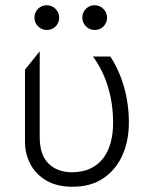

<svg xmlns="http://www.w3.org/2000/svg" viewBox="-20 -695 568 730"><path d="M256 15Q196 15 155.8 -8.8Q115.5 -32.5 95.2 -71.5Q75 -110.5 75 -157V-430L131 -500V-174Q131 -106 164.5 -73Q198 -40 255 -40Q295 -40.5 324.2 -54.5Q353.5 -68.5 372.5 -93.5Q391.5 -118.5 400.8 -152.8Q410 -187 410 -228Q410 -277.5 401.2 -322Q392.5 -366.5 375.5 -406.2Q358.5 -446 333.5 -480H399.5Q434 -427 452 -362.8Q470 -298.5 470 -228Q470 -160.5 445.8 -105.5Q421.5 -50.5 373.8 -17.8Q326 15 256 15ZM158 -581Q138.5 -581 124.8 -594.8Q111 -608.5 111 -628Q111 -641 117.2 -651.8Q123.5 -662.5 134.2 -668.8Q145 -675 158 -675Q177.5 -675 191.2 -661.2Q205 -647.5 205 -628Q205 -615 198.8 -604.2Q192.5 -593.5 181.8 -587.2Q171 -581 158 -581ZM340 -581Q320.5 -581 306.8 -594.8Q293 -608.5 293 -628Q293 -641 299.2 -651.8Q305.5 -662.5 316.2 -668.8Q327 -675 340 -675Q359.5 -675 373.2 -661.2Q387 -647.5 387 -628Q387 -615 380.8 -604.2Q374.5 -593.5 363.8 -587.2Q353 -581 340 -581Z"/></svg>

Font: Geologica-Sharp
Style: Regular
Weight: 100
Designer: Sindre Bremnes, Frode Helland
Foundry: Monokrom Skriftforlag AS
Version: Version 1.010;gftools[0.9.28]